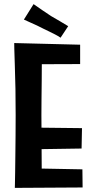

<svg xmlns="http://www.w3.org/2000/svg" viewBox="-20 -910 454 932"><path d="M52 2Q52 2 52.5 -18Q53 -38 53.5 -73.5Q54 -109 54.5 -154Q55 -199 55.5 -250Q56 -301 56 -352Q56 -416 55 -478.5Q54 -541 52 -591Q50 -641 49.5 -671Q49 -701 49 -701L184 -688Q184 -688 183.5 -664.5Q183 -641 183 -603Q183 -565 182.5 -519.5Q182 -474 181.5 -430Q181 -386 181 -351Q181 -316 181.5 -270.5Q182 -225 182 -178.5Q182 -132 182.5 -92Q183 -52 183.5 -27.5Q184 -3 184 -3ZM52 2 115 -93 380 -88 381 0ZM111 -185V-291L378 -288L376 -189ZM102 -598 49 -701 369 -693V-599ZM274 -727Q261 -736 247 -743Q233 -750 219 -757Q205 -764 190 -771Q175 -779 160 -786Q145 -793 129 -800Q113 -807 96 -815L143 -890Q164 -875 185.5 -860.5Q207 -846 228 -832Q250 -820 271 -807Q292 -794 311 -783Z"/></svg>

Font: Truculenta ExtraBold
Style: Regular
Weight: 800
Version: Version 1.002